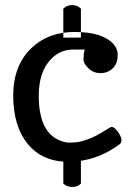

<svg xmlns="http://www.w3.org/2000/svg" viewBox="-20 -719 529 752"><path d="M228 -571.8H296.9V-685.1Q282.7 -699.2 262.7 -699.2Q242.2 -699.2 228 -685.1ZM296.9 0Q284.7 13.2 263.2 13.2Q241.2 13.2 228 0V-144H296.9ZM311.5 -524.9H266.1Q215.3 -524.9 178.7 -486.3Q131.8 -437 131.8 -344.2Q131.8 -208 207.5 -171.9Q231 -160.2 255.4 -160.2Q255.9 -160.2 256.3 -160.6Q281.2 -160.6 301.3 -166Q321.3 -171.4 340.3 -179.9Q359.4 -188.5 377 -199.2L412.1 -220.2Q414.1 -221.7 418.9 -221.7Q423.3 -221.7 430.2 -215.8Q436.5 -210 442.4 -202.1Q455.1 -183.6 455.6 -171.9V-170.4Q455.6 -159.7 450.2 -155.3Q356.9 -85.4 247.1 -85.4Q145.5 -85.4 87.9 -156.2Q32.2 -224.6 31.7 -344.2Q31.7 -461.9 102.5 -530.3Q168.9 -593.8 272 -593.8Q382.3 -593.8 424.8 -545.9Q440.9 -527.3 440.9 -506.3Q440.9 -484.9 435.8 -472.7Q430.7 -460.4 421.9 -451.7Q402.3 -432.6 374 -432.6Q345.7 -432.6 326.2 -451.7Q306.6 -470.2 306.6 -488.3Q306.6 -488.8 307.1 -488.8Q307.1 -507.3 311.5 -524.9Z"/></svg>

Font: Copse
Style: Regular
Weight: 400
Version: Version 1.000